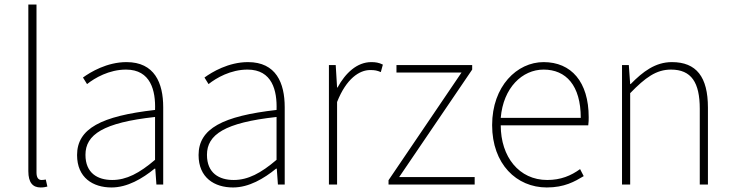

<svg xmlns="http://www.w3.org/2000/svg" viewBox="-20 -814 3239 847"><path d="M159 13C174 13 180 11 189 9L182 -22C171 -20 167 -20 163 -20C149 -20 141 -31 141 -53V-794H105V-59C105 -8 125 13 159 13Z M472 13C542 13 608 -26 662 -70H665L670 0H700V-341C700 -448 662 -540 538 -540C452 -540 379 -496 346 -472L364 -443C398 -470 461 -507 536 -507C645 -507 667 -414 664 -329C427 -302 320 -247 320 -130C320 -30 390 13 472 13ZM475 -20C411 -20 357 -50 357 -131C357 -220 435 -273 664 -298V-109C595 -50 538 -20 475 -20Z M1008 13C1078 13 1144 -26 1198 -70H1201L1206 0H1236V-341C1236 -448 1198 -540 1074 -540C988 -540 915 -496 882 -472L900 -443C934 -470 997 -507 1072 -507C1181 -507 1203 -414 1200 -329C963 -302 856 -247 856 -130C856 -30 926 13 1008 13ZM1011 -20C947 -20 893 -50 893 -131C893 -220 971 -273 1200 -298V-109C1131 -50 1074 -20 1011 -20Z M1431 0H1467V-364C1508 -468 1566 -505 1613 -505C1634 -505 1643 -503 1660 -496L1669 -529C1651 -538 1636 -540 1618 -540C1555 -540 1504 -492 1469 -428H1467L1461 -527H1431Z M1694 0H2074V-33H1741L2063 -507V-527H1729V-494H2016L1694 -19Z M2392 13C2470 13 2515 -13 2555 -37L2539 -68C2499 -39 2454 -20 2394 -20C2270 -20 2189 -122 2189 -261H2575C2577 -275 2577 -286 2577 -297C2577 -453 2500 -540 2378 -540C2261 -540 2151 -434 2151 -262C2151 -90 2259 13 2392 13ZM2189 -294C2200 -427 2284 -507 2378 -507C2477 -507 2542 -437 2542 -294Z M2724 0H2760V-403C2827 -472 2875 -507 2940 -507C3030 -507 3067 -450 3067 -334V0H3103V-339C3103 -475 3052 -540 2944 -540C2871 -540 2816 -498 2762 -443H2760L2754 -527H2724Z"/></svg>

Font: Harano Aji Gothic KR ExtraLight
Style: Regular
Weight: 250
Foundry: Masamichi Hosoda
Version: HaranoAjiGothicKR-ExtraLight version 20220220;ttx 4.29.1